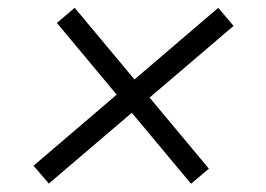

<svg xmlns="http://www.w3.org/2000/svg" viewBox="-20 -521 661 478"><path d="M455.6 -63.5 121.6 -463.9 166 -501.5 500 -101.1ZM101.6 -64 63.5 -108.4 523.4 -501.5 561.5 -456.5Z"/></svg>

Font: Inter Tight Light
Style: Italic
Weight: 300
Italic angle: -9.39999°
Designer: Rasmus Andersson
Foundry: rsms
Version: Version 3.004